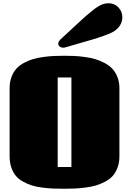

<svg xmlns="http://www.w3.org/2000/svg" viewBox="-20 -1141 793 1180"><path d="M39.1 0ZM354.5 -901.4Q371.6 -917 415.5 -957.8Q459.5 -998.5 483.6 -1020.8Q507.8 -1043 538.3 -1068.1Q568.8 -1093.3 585.9 -1103Q617.2 -1121.1 647 -1121.1Q683.6 -1121.1 707.8 -1095.5Q731.9 -1069.8 731.9 -1034.2Q731.9 -1008.8 717.8 -985.4Q703.6 -961.9 675.3 -945.3Q657.7 -935.1 620.6 -921.9Q583.5 -908.7 550 -898.7Q516.6 -888.7 462.9 -873.5Q409.2 -858.4 384.3 -850.6Q377.4 -848.1 368.7 -848.1Q355.5 -848.1 346.7 -855Q337.9 -861.8 337.9 -872.1Q337.9 -886.7 354.5 -901.4ZM375 19Q335.9 19 306.6 17.8Q277.3 16.6 240.5 12Q203.6 7.3 176.8 -1Q149.9 -9.3 122.6 -24.2Q95.2 -39.1 77.9 -59.6Q60.5 -80.1 49.8 -111.1Q39.1 -142.1 39.1 -180.7V-598.6Q39.1 -636.2 50.3 -666.7Q61.5 -697.3 79.6 -717.8Q97.7 -738.3 125.2 -753.4Q152.8 -768.6 180.7 -777.1Q208.5 -785.6 244.4 -790.5Q280.3 -795.4 309.8 -796.9Q339.4 -798.3 375 -798.3Q408.2 -798.3 436 -797.1Q463.9 -795.9 500 -791Q536.1 -786.1 564.5 -777.8Q592.8 -769.5 621.8 -754.4Q650.9 -739.3 670.2 -718.8Q689.5 -698.2 701.7 -667.5Q713.9 -636.7 713.9 -598.6V-180.7Q713.9 -142.1 702.4 -111.3Q690.9 -80.6 672.9 -60.1Q654.8 -39.6 626.5 -24.7Q598.1 -9.8 570.8 -1.5Q543.5 6.8 506.3 11.5Q469.2 16.1 440.7 17.6Q412.1 19 375 19ZM334.5 -114.7H418.9V-665H334.5Z"/></svg>

Font: Coda ExtraBold
Style: Regular
Weight: 800
Version: Version 2.001; ttfautohint (v0.8) -r 50 -G 200 -x